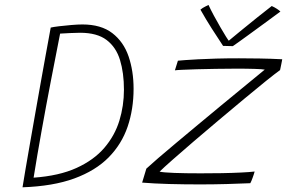

<svg xmlns="http://www.w3.org/2000/svg" viewBox="-20 -764 1192 797"><path d="M73.5 13.5Q77.5 -13 85.8 -60.8Q94 -108.5 104.5 -168.8Q115 -229 126.5 -294Q138 -359 149 -420.8Q160 -482.5 169.2 -533Q178.5 -583.5 184.2 -614.8Q190 -646 190.5 -649.5Q200.5 -652 224.8 -655Q249 -658 276.2 -660.2Q303.5 -662.5 322 -662.5Q399.5 -662.5 446.2 -626.5Q493 -590.5 513.8 -529.8Q534.5 -469 534.5 -395.5Q534.5 -311 509.8 -238.2Q485 -165.5 430.8 -110.5Q376.5 -55.5 288.5 -23.2Q200.5 9 73.5 13.5ZM119.5 -26.5Q225.5 -34 297.5 -66.8Q369.5 -99.5 413 -150.2Q456.5 -201 475.5 -263Q494.5 -325 494.5 -391.5Q494.5 -461.5 478.2 -514.8Q462 -568 422.5 -598Q383 -628 312.5 -628Q298 -628 272.2 -626.8Q246.5 -625.5 229.5 -624.5Q210.5 -528.5 190.8 -426Q171 -323.5 152.8 -221.8Q134.5 -120 119.5 -26.5ZM1019 -3.5Q975 -1.5 920 0Q865 1.5 809.5 1.5Q744 1.5 681.2 -0.2Q618.5 -2 570 -6L587.5 -64Q603.5 -79 636.2 -107.2Q669 -135.5 712.5 -171.8Q756 -208 803.8 -248Q851.5 -288 898 -326.2Q944.5 -364.5 983.5 -396.5Q1022.5 -428.5 1048 -449.5Q1073.5 -470.5 1079 -475Q1074.5 -476 1063.8 -476.8Q1053 -477.5 1037 -478Q1021 -478.5 1001.2 -478.8Q981.5 -479 959.5 -479Q919 -479 876.2 -478.2Q833.5 -477.5 796.8 -476.5Q760 -475.5 735.2 -474.2Q710.5 -473 706 -472L718.5 -512Q726.5 -513 747.8 -514.5Q769 -516 801.8 -517.8Q834.5 -519.5 877.5 -520.8Q920.5 -522 972 -522Q1012.5 -522 1057.8 -521.2Q1103 -520.5 1151.5 -518Q1151.5 -516.5 1150.2 -510.5Q1149 -504.5 1147.5 -496.8Q1146 -489 1144.5 -482.2Q1143 -475.5 1142.5 -473Q1123.5 -459.5 1084 -427.8Q1044.5 -396 993.5 -353.5Q942.5 -311 888 -265.2Q833.5 -219.5 783.5 -176.5Q733.5 -133.5 696 -100.5Q658.5 -67.5 642.5 -51.5Q657 -48 703.5 -46.2Q750 -44.5 812.5 -44.5Q856.5 -44.5 900.5 -45.2Q944.5 -46 980.5 -47.8Q1016.5 -49.5 1037 -52Q1036 -48 1033.8 -41Q1031.5 -34 1028.8 -26.5Q1026 -19 1023.5 -12.8Q1021 -6.5 1019 -3.5ZM1108 -739Q1114 -736.5 1119.2 -733.5Q1124.5 -730.5 1129.2 -727.5Q1134 -724.5 1137.8 -721.5Q1141.5 -718.5 1144 -716Q1100.5 -684 1067 -659.5Q1033.5 -635 1009.5 -617.5Q985.5 -600 970 -589Q954.5 -578 946.5 -572.5Q940 -572.5 932.5 -572.8Q925 -573 918.2 -573.2Q911.5 -573.5 906 -573.5Q883 -608 859.5 -644.8Q836 -681.5 812 -724Q816 -727.5 821.2 -730.8Q826.5 -734 832.8 -737.2Q839 -740.5 845.5 -743.5Q855 -723 868.2 -698.5Q881.5 -674 894.8 -651Q908 -628 918.2 -611.8Q928.5 -595.5 932 -592H926Q944.5 -607.5 977.8 -634.8Q1011 -662 1046.5 -690.5Q1082 -719 1108 -739Z"/></svg>

Font: Grandstander Thin Thin
Style: Italic
Weight: 250
Italic angle: -15°
Version: Version 1.200